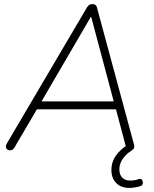

<svg xmlns="http://www.w3.org/2000/svg" viewBox="-20 -731 756 941"><path d="M615 190Q572 190 549 165.5Q526 141 526 103Q526 62 549 30.5Q572 -1 605 -20L602 -3Q600 -6 598.5 -9.5Q597 -13 596 -16L546 -204L570 -195H134L166 -204L52 -10Q48 -2 42 2Q36 6 29 6Q21 6 15.5 1.5Q10 -3 9 -10.5Q8 -18 13 -27L407 -696Q412 -704 418.5 -707.5Q425 -711 433 -711Q442 -711 447.5 -707Q453 -703 455 -695L635 -29Q639 -16 638 -9Q637 -2 630 3Q607 18 592.5 34Q578 50 571.5 66Q565 82 565 99Q565 124 578.5 139Q592 154 620 154Q629 154 638.5 152.5Q648 151 659 147Q668 144 673 147.5Q678 151 679.5 158Q681 165 679 171.5Q677 178 671 180Q658 185 642 187.5Q626 190 615 190ZM425 -648 180 -228 157 -234H559L539 -228L427 -648Z"/></svg>

Font: Nunito ExtraLight ExtraLight
Style: Italic
Weight: 250
Italic angle: -9°
Version: Version 3.602